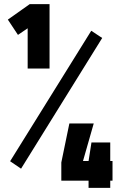

<svg xmlns="http://www.w3.org/2000/svg" viewBox="-20 -810 588 930"><path d="M220 -790V-478H114V-673L67 -641L18 -715L124 -790ZM29 -29 422 -661 475 -626 82 7ZM409 100V65H277V-23L316 -212H434L382 -30H409L423 -120H514V-30H525V65H514V100Z"/></svg>

Font: Titillium Web
Style: Bold
Weight: 700
Version: Version 1.001;PS 57.000;hotconv 1.0.70;makeotf.lib2.5.55311